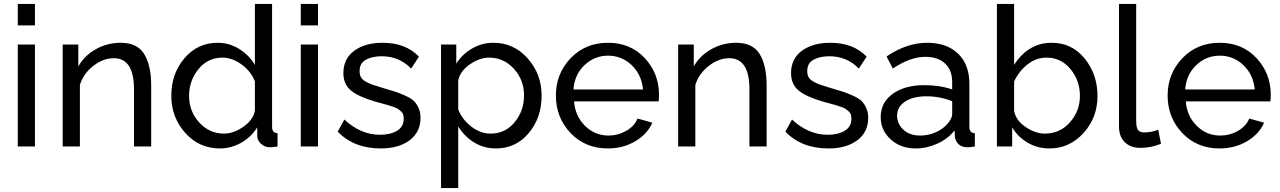

<svg xmlns="http://www.w3.org/2000/svg" viewBox="-20 -750 6553 983"><path d="M71 -620V-730H159V-620ZM71 0V-522H159V0Z M754 0H666V-292Q666 -452 563 -452Q508 -452 457.5 -412.5Q407 -373 389 -315V0H301V-522H381V-410Q412 -465 470.5 -498Q529 -531 598 -531Q683 -531 718.5 -473Q754 -415 754 -312Z M857 -260Q857 -373 924.5 -452Q992 -531 1094 -531Q1154 -531 1204.5 -499.5Q1255 -468 1285 -418V-730H1373V-100Q1373 -69 1401 -68V0Q1376 4 1362 4Q1336 4 1316.5 -13.5Q1297 -31 1297 -54V-98Q1266 -48 1214.5 -19Q1163 10 1106 10Q999 10 928 -70Q857 -150 857 -260ZM1285 -183V-333Q1266 -384 1217.5 -419.5Q1169 -455 1119 -455Q1044 -455 996 -396Q948 -337 948 -259Q948 -180 1000 -123Q1052 -66 1127 -66Q1176 -66 1226 -101Q1276 -136 1285 -183Z M1520 -620V-730H1608V-620ZM1520 0V-522H1608V0Z M1929 10Q1792 10 1709 -76L1743 -138Q1827 -60 1925 -60Q1980 -60 2013.5 -81Q2047 -102 2047 -141Q2047 -153 2044.5 -162.5Q2042 -172 2033.5 -179.5Q2025 -187 2019 -191.5Q2013 -196 1996.5 -202Q1980 -208 1971 -210.5Q1962 -213 1939 -219.5Q1916 -226 1904 -229Q1817 -254 1777.5 -286Q1738 -318 1738 -376Q1738 -449 1793.5 -490Q1849 -531 1939 -531Q2057 -531 2125 -460L2085 -399Q2024 -462 1934 -462Q1886 -462 1853.5 -444.5Q1821 -427 1821 -386Q1821 -368 1827.5 -355.5Q1834 -343 1852 -332.5Q1870 -322 1887 -316.5Q1904 -311 1939 -300Q1984 -287 2005.5 -280Q2027 -273 2056.5 -259.5Q2086 -246 2099.5 -232.5Q2113 -219 2123 -197Q2133 -175 2133 -147Q2133 -74 2077.5 -32Q2022 10 1929 10Z M2326 -103V213H2238V-522H2316V-424Q2347 -473 2397.5 -502Q2448 -531 2506 -531Q2611 -531 2682 -450.5Q2753 -370 2753 -261Q2753 -147 2687 -68.5Q2621 10 2519 10Q2457 10 2407 -21Q2357 -52 2326 -103ZM2663 -261Q2663 -341 2611 -398Q2559 -455 2484 -455Q2435 -455 2385 -420Q2335 -385 2326 -338V-189Q2348 -136 2394 -101Q2440 -66 2492 -66Q2567 -66 2615 -124.5Q2663 -183 2663 -261Z M3092 10Q2976 10 2901 -69Q2826 -148 2826 -261Q2826 -373 2901.5 -452Q2977 -531 3093 -531Q3208 -531 3281 -452.5Q3354 -374 3354 -265Q3354 -243 3352 -231H2919Q2925 -155 2975.5 -105.5Q3026 -56 3095 -56Q3144 -56 3186 -80Q3228 -104 3244 -143L3320 -122Q3294 -63 3232 -26.5Q3170 10 3092 10ZM2916 -292H3272Q3265 -368 3214 -416.5Q3163 -465 3093 -465Q3023 -465 2972 -416Q2921 -367 2916 -292Z M3905 0H3817V-292Q3817 -452 3714 -452Q3659 -452 3608.5 -412.5Q3558 -373 3540 -315V0H3452V-522H3532V-410Q3563 -465 3621.5 -498Q3680 -531 3749 -531Q3834 -531 3869.5 -473Q3905 -415 3905 -312Z M4221 10Q4084 10 4001 -76L4035 -138Q4119 -60 4217 -60Q4272 -60 4305.5 -81Q4339 -102 4339 -141Q4339 -153 4336.5 -162.5Q4334 -172 4325.5 -179.5Q4317 -187 4311 -191.5Q4305 -196 4288.5 -202Q4272 -208 4263 -210.5Q4254 -213 4231 -219.5Q4208 -226 4196 -229Q4109 -254 4069.5 -286Q4030 -318 4030 -376Q4030 -449 4085.5 -490Q4141 -531 4231 -531Q4349 -531 4417 -460L4377 -399Q4316 -462 4226 -462Q4178 -462 4145.5 -444.5Q4113 -427 4113 -386Q4113 -368 4119.5 -355.5Q4126 -343 4144 -332.5Q4162 -322 4179 -316.5Q4196 -311 4231 -300Q4276 -287 4297.5 -280Q4319 -273 4348.5 -259.5Q4378 -246 4391.5 -232.5Q4405 -219 4415 -197Q4425 -175 4425 -147Q4425 -74 4369.5 -32Q4314 10 4221 10Z M4489 -151Q4489 -225 4550.5 -269.5Q4612 -314 4712 -314Q4792 -314 4855 -292V-330Q4855 -390 4819 -424.5Q4783 -459 4717 -459Q4640 -459 4551 -399L4519 -461Q4622 -531 4727 -531Q4827 -531 4885 -475.5Q4943 -420 4943 -321V-100Q4943 -69 4971 -68V0Q4947 4 4933 4Q4904 4 4887.5 -12Q4871 -28 4869 -49L4867 -82Q4833 -39 4779 -14.5Q4725 10 4669 10Q4591 10 4540 -36.5Q4489 -83 4489 -151ZM4829 -114Q4855 -143 4855 -167V-232Q4791 -257 4723 -257Q4655 -257 4614 -230Q4573 -203 4573 -158Q4573 -117 4604.5 -86.5Q4636 -56 4692 -56Q4732 -56 4769 -72Q4806 -88 4829 -114Z M5162 -98V0H5084V-730H5172V-418Q5245 -531 5365 -531Q5468 -531 5533.5 -450Q5599 -369 5599 -259Q5599 -148 5527.5 -69Q5456 10 5352 10Q5292 10 5241.5 -19.5Q5191 -49 5162 -98ZM5509 -259Q5509 -338 5460.5 -396.5Q5412 -455 5338 -455Q5285 -455 5241 -420.5Q5197 -386 5172 -333V-182Q5181 -134 5230.5 -100Q5280 -66 5330 -66Q5407 -66 5458 -124Q5509 -182 5509 -259Z M5709 -730H5797V-135Q5797 -95 5807 -83.5Q5817 -72 5838 -72Q5876 -72 5910 -86L5924 -14Q5873 7 5819 7Q5768 7 5738.5 -22Q5709 -51 5709 -103Z M6224 10Q6108 10 6033 -69Q5958 -148 5958 -261Q5958 -373 6033.5 -452Q6109 -531 6225 -531Q6340 -531 6413 -452.5Q6486 -374 6486 -265Q6486 -243 6484 -231H6051Q6057 -155 6107.5 -105.5Q6158 -56 6227 -56Q6276 -56 6318 -80Q6360 -104 6376 -143L6452 -122Q6426 -63 6364 -26.5Q6302 10 6224 10ZM6048 -292H6404Q6397 -368 6346 -416.5Q6295 -465 6225 -465Q6155 -465 6104 -416Q6053 -367 6048 -292Z"/></svg>

Font: Raleway-v4020 Medium
Style: Regular
Weight: 500
Designer: Matt McInerney, Pablo Impallari, Rodrigo Fuenzalida
Foundry: Matt McInerney, Pablo Impallari, Rodrigo Fuenzalida
Version: Version 4.020;PS 004.020;hotconv 1.0.88;makeotf.lib2.5.64775